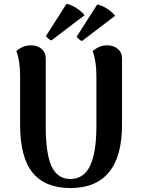

<svg xmlns="http://www.w3.org/2000/svg" viewBox="-20 -940 713 974"><path d="M599 -307Q599 -147 533 -66.5Q467 14 337 14Q209 14 145.5 -64Q82 -142 82 -307V-555Q82 -631 63 -681Q74 -692 93.5 -701Q113 -710 138 -710Q170 -710 191 -692Q212 -674 212 -643V-300Q212 -159 242 -95.5Q272 -32 337 -32Q405 -32 437 -99Q469 -166 469 -300V-555Q469 -631 450 -681Q462 -692 481 -701Q500 -710 524 -710Q556 -710 577.5 -692Q599 -674 599 -643ZM241 -735Q235 -736 225 -744.5Q215 -753 213 -757L317 -920Q337 -918 366 -900Q395 -882 409 -863ZM396 -732Q390 -733 380.5 -741.5Q371 -750 369 -754L473 -917Q493 -915 521.5 -897Q550 -879 564 -860Z"/></svg>

Font: Arima Madurai Black
Style: Regular
Weight: 900
Designer: Joana Correia and Natanael Gama
Foundry: NDISCOVER
Version: Version 1.020